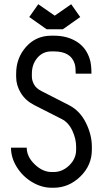

<svg xmlns="http://www.w3.org/2000/svg" viewBox="-20 -862 490 894"><path d="M234.9 -789.1 311.5 -842.3 353.5 -782.7 272.5 -725.6H197.3L116.2 -782.7L158.2 -842.3ZM220.7 -61H229.5Q270.5 -61 302.5 -92Q334.5 -123 334.5 -164.6V-179.2Q334.5 -215.8 316.7 -253.9Q298.8 -292 267.6 -307.6L139.6 -372.6Q98.6 -393.6 76.9 -429.2Q55.2 -464.8 55.2 -504.4V-519Q55.2 -591.8 101.3 -643.8Q147.5 -695.8 218.8 -695.8H231.9Q292.5 -695.8 337.2 -668Q381.8 -640.1 398.4 -585.4Q405.8 -561.5 405.8 -519H332.5Q332.5 -548.8 328.1 -564Q310.5 -622.6 231.9 -622.6H218.8Q179.2 -622.6 153.8 -592.5Q128.4 -562.5 128.4 -519V-504.4Q128.4 -487.8 138.2 -469.2Q147.9 -450.7 172.9 -438L301.8 -372.1Q352.1 -346.2 379.9 -290.3Q407.7 -234.4 407.7 -179.2V-164.6Q407.7 -92.3 354 -40Q300.3 12.2 229.5 12.2H220.7Q173.8 12.2 129.9 -13.9Q85.9 -40 58.6 -83.5Q31.2 -127 31.2 -174.3H104.5Q104.5 -132.3 141.6 -96.7Q178.7 -61 220.7 -61Z"/></svg>

Font: Anka/Coder Narrow
Style: Regular
Weight: 400
Width: 3
Monospace: yes
Version: Version 001.100